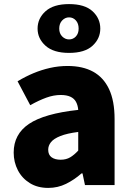

<svg xmlns="http://www.w3.org/2000/svg" viewBox="-20 -906 646 940"><path d="M216 14Q164 14 126 -9.5Q88 -33 67.5 -72.5Q47 -112 47 -159Q47 -249 122 -299.5Q197 -350 363 -368Q361 -391 352 -407.5Q343 -424 324.5 -432.5Q306 -441 277 -441Q243 -441 207 -428Q171 -415 128 -391L66 -508Q104 -531 143.5 -547.5Q183 -564 225 -573.5Q267 -583 311 -583Q385 -583 436 -555Q487 -527 514 -469.5Q541 -412 541 -323V0H396L384 -57H379Q344 -26 303.5 -6Q263 14 216 14ZM277 -124Q304 -124 324 -136Q344 -148 363 -169V-260Q308 -253 275.5 -240Q243 -227 229.5 -210Q216 -193 216 -173Q216 -148 232.5 -136Q249 -124 277 -124ZM318 -647Q242 -647 203 -682Q164 -717 164 -766Q164 -816 203 -851Q242 -886 318 -886Q395 -886 433 -851Q471 -816 471 -766Q471 -717 433 -682Q395 -647 318 -647ZM318 -713Q338 -713 351.5 -727.5Q365 -742 365 -766Q365 -791 351.5 -806Q338 -821 318 -821Q299 -821 284.5 -806Q270 -791 270 -766Q270 -742 284.5 -727.5Q299 -713 318 -713Z"/></svg>

Font: Noto Sans HK Thin Black
Style: Regular
Weight: 900
Version: Version 2.004-H2;hotconv 1.0.118;makeotfexe 2.5.65603